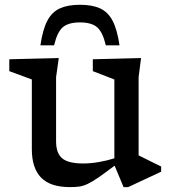

<svg xmlns="http://www.w3.org/2000/svg" viewBox="-20 -754 702 784"><path d="M209 -177Q209 -128.5 234 -107.5Q259 -86.5 319.5 -86.5Q351 -86.5 384.8 -92.5Q418.5 -98.5 447 -107.5V-429.5L359 -463.5V-512L556 -517L546 -439V-119.5L638 -74V-53L503.5 10H484.5L448 -77.5Q407.5 -47 381.8 -29.2Q356 -11.5 338 -3Q320 5.5 303.8 7.8Q287.5 10 266 10Q185 10 147.5 -29Q110 -68 110 -144.5V-429.5L18 -463.5V-512L220 -517L209 -439ZM306.5 -662.5Q259.5 -662.5 236.5 -642.8Q213.5 -623 201 -569H145Q154.5 -634 173.5 -669.8Q192.5 -705.5 225 -720Q257.5 -734.5 306.5 -734.5Q356 -734.5 388.2 -720Q420.5 -705.5 439.5 -669.8Q458.5 -634 468 -569H412Q399.5 -623 376.5 -642.8Q353.5 -662.5 306.5 -662.5Z"/></svg>

Font: Newsreader 6pt
Style: Regular
Weight: 400
Designer: Hugues Gentile
Foundry: Production Type
Version: Version 1.003; ttfautohint (v1.8.3)